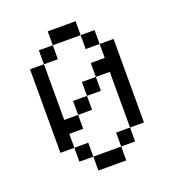

<svg xmlns="http://www.w3.org/2000/svg" viewBox="-117 -717 735 810"><g transform="rotate(-20 250.0 -312.5)"><path d="M187.5 -62.5V0H312.5V-62.5ZM187.5 -62.5V-125H125V-62.5ZM312.5 -62.5H375V-125H312.5ZM125 -125V-187.5H187.5V-250H125Q125 -250 125 -500H62.5Q62.5 -500 62.5 -125ZM375 -125H437.5Q437.5 -125 437.5 -500H375V-437.5H312.5V-375H250V-312.5H187.5V-250H250V-312.5H312.5V-375H375Q375 -375 375 -125ZM125 -500H187.5V-562.5H125ZM375 -500V-562.5H312.5V-500ZM187.5 -562.5H312.5V-625H187.5Z"/></g></svg>

Font: Unifont
Style: Regular
Weight: 500
Version: Version 15.1.04